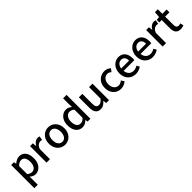

<svg xmlns="http://www.w3.org/2000/svg" viewBox="389 -2554 4535 4535"><g transform="rotate(-45 2656.5 -287.0)"><path d="M87 223V-551H181L191 -490H193Q230 -520 273 -542Q316 -564 363 -564Q432 -564 481 -529Q530 -494 555 -431.5Q580 -369 580 -284Q580 -190 546.5 -123Q513 -56 459 -21Q405 14 343 14Q307 14 270 -2.5Q233 -19 199 -49L202 45V223ZM321 -83Q361 -83 392.5 -106Q424 -129 442.5 -173.5Q461 -218 461 -282Q461 -340 447.5 -381.5Q434 -423 406 -445.5Q378 -468 332 -468Q300 -468 268.5 -451.5Q237 -435 202 -401V-132Q234 -105 265 -94Q296 -83 321 -83Z M717 0V-551H811L821 -452H823Q853 -505 894 -534.5Q935 -564 980 -564Q1000 -564 1014 -561Q1028 -558 1041 -553L1021 -452Q1006 -457 994 -459Q982 -461 965 -461Q932 -461 895 -434.5Q858 -408 832 -342V0Z M1332 14Q1264 14 1204.5 -20.5Q1145 -55 1108.5 -119.5Q1072 -184 1072 -275Q1072 -367 1108.5 -431.5Q1145 -496 1204.5 -530Q1264 -564 1332 -564Q1382 -564 1429 -544.5Q1476 -525 1512 -488Q1548 -451 1569 -397.5Q1590 -344 1590 -275Q1590 -184 1553.5 -119.5Q1517 -55 1458.5 -20.5Q1400 14 1332 14ZM1332 -82Q1375 -82 1406.5 -106Q1438 -130 1455 -173.5Q1472 -217 1472 -275Q1472 -333 1455 -376.5Q1438 -420 1406.5 -444.5Q1375 -469 1332 -469Q1288 -469 1256.5 -444.5Q1225 -420 1208 -376.5Q1191 -333 1191 -275Q1191 -217 1208 -173.5Q1225 -130 1256.5 -106Q1288 -82 1332 -82Z M1915 14Q1847 14 1796 -20Q1745 -54 1717 -119Q1689 -184 1689 -275Q1689 -364 1722.5 -429Q1756 -494 1809.5 -529Q1863 -564 1924 -564Q1972 -564 2005.5 -547.5Q2039 -531 2072 -502L2068 -593V-797H2183V0H2089L2079 -62H2076Q2045 -30 2004 -8Q1963 14 1915 14ZM1943 -83Q1978 -83 2008 -99Q2038 -115 2068 -150V-418Q2038 -445 2008 -456.5Q1978 -468 1947 -468Q1909 -468 1877.5 -444.5Q1846 -421 1827 -378.5Q1808 -336 1808 -276Q1808 -214 1824 -170.5Q1840 -127 1870.5 -105Q1901 -83 1943 -83Z M2518 14Q2430 14 2389 -43Q2348 -100 2348 -204V-551H2464V-218Q2464 -148 2486 -117Q2508 -86 2556 -86Q2594 -86 2624 -105.5Q2654 -125 2688 -168V-551H2804V0H2709L2700 -83H2697Q2659 -40 2617 -13Q2575 14 2518 14Z M3200 14Q3125 14 3066 -20.5Q3007 -55 2972 -119.5Q2937 -184 2937 -275Q2937 -367 2975 -431.5Q3013 -496 3075 -530Q3137 -564 3209 -564Q3262 -564 3301 -546Q3340 -528 3370 -501L3313 -426Q3291 -446 3267 -457.5Q3243 -469 3215 -469Q3169 -469 3133 -444.5Q3097 -420 3076.5 -376.5Q3056 -333 3056 -275Q3056 -217 3076 -173.5Q3096 -130 3131 -106Q3166 -82 3211 -82Q3246 -82 3276 -96.5Q3306 -111 3331 -132L3379 -55Q3341 -21 3294 -3.5Q3247 14 3200 14Z M3693 14Q3618 14 3557 -20.5Q3496 -55 3460 -119.5Q3424 -184 3424 -275Q3424 -342 3445 -395.5Q3466 -449 3502 -486.5Q3538 -524 3583 -544Q3628 -564 3675 -564Q3748 -564 3798 -531.5Q3848 -499 3874 -440.5Q3900 -382 3900 -304Q3900 -287 3898.5 -271.5Q3897 -256 3894 -245H3537Q3542 -193 3564.5 -155.5Q3587 -118 3623.5 -97.5Q3660 -77 3707 -77Q3744 -77 3776 -88Q3808 -99 3838 -118L3878 -45Q3840 -20 3793.5 -3Q3747 14 3693 14ZM3536 -325H3800Q3800 -395 3768.5 -434Q3737 -473 3677 -473Q3643 -473 3613 -456Q3583 -439 3562.5 -406Q3542 -373 3536 -325Z M4259 14Q4184 14 4123 -20.5Q4062 -55 4026 -119.5Q3990 -184 3990 -275Q3990 -342 4011 -395.5Q4032 -449 4068 -486.5Q4104 -524 4149 -544Q4194 -564 4241 -564Q4314 -564 4364 -531.5Q4414 -499 4440 -440.5Q4466 -382 4466 -304Q4466 -287 4464.5 -271.5Q4463 -256 4460 -245H4103Q4108 -193 4130.5 -155.5Q4153 -118 4189.5 -97.5Q4226 -77 4273 -77Q4310 -77 4342 -88Q4374 -99 4404 -118L4444 -45Q4406 -20 4359.5 -3Q4313 14 4259 14ZM4102 -325H4366Q4366 -395 4334.5 -434Q4303 -473 4243 -473Q4209 -473 4179 -456Q4149 -439 4128.5 -406Q4108 -373 4102 -325Z M4595 0V-551H4689L4699 -452H4701Q4731 -505 4772 -534.5Q4813 -564 4858 -564Q4878 -564 4892 -561Q4906 -558 4919 -553L4899 -452Q4884 -457 4872 -459Q4860 -461 4843 -461Q4810 -461 4773 -434.5Q4736 -408 4710 -342V0Z M5189 14Q5127 14 5090.5 -10.5Q5054 -35 5038 -78.5Q5022 -122 5022 -180V-458H4942V-544L5028 -551L5041 -703H5137V-551H5280V-458H5137V-179Q5137 -130 5156 -104.5Q5175 -79 5218 -79Q5232 -79 5248 -83Q5264 -87 5276 -92L5297 -7Q5275 0 5247.5 7Q5220 14 5189 14Z"/></g></svg>

Font: Noto Sans SC Medium
Style: Regular
Weight: 500
Designer: Ryoko NISHIZUKA  (kana, bopomofo & ideographs); Paul D. Hunt (Latin, Greek & Cyrillic); Sandoll Communications , Soo-you
Foundry: Adobe
Version: Version 2.004-H2;hotconv 1.0.118;makeotfexe 2.5.65603